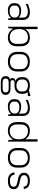

<svg xmlns="http://www.w3.org/2000/svg" viewBox="1916 -2696 965 4838"><g transform="rotate(90 2399.0 -277.5)"><path d="M424 -172V-367Q424 -434 387.5 -465Q351 -496 272 -496Q223 -496 174.5 -481.5Q126 -467 85 -441L75 -490Q101 -507 136 -519.5Q171 -532 209.5 -539.5Q248 -547 284 -547Q384 -547 433.5 -502Q483 -457 483 -367V0H446ZM243 7Q158 7 109.5 -33.5Q61 -74 61 -145V-175Q61 -247 110.5 -287Q160 -327 248 -327Q342 -327 397 -289Q452 -251 452 -180V-148Q452 -76 396 -34.5Q340 7 243 7ZM259 -37Q335 -37 379 -70Q423 -103 423 -157V-173Q423 -225 381 -254Q339 -283 264 -283Q195 -283 157.5 -256.5Q120 -230 120 -168V-154Q120 -97 156.5 -67Q193 -37 259 -37Z M930 7Q856 7 800.5 -24.5Q745 -56 714.5 -113Q684 -170 684 -247V-298Q684 -375 714.5 -430.5Q745 -486 800 -516.5Q855 -547 930 -547Q1033 -547 1089.5 -487.5Q1146 -428 1146 -321V-219Q1146 -111 1089.5 -52Q1033 7 930 7ZM654 -740H714V-178L690 0H654ZM926 -40Q1003 -40 1044.5 -89Q1086 -138 1086 -226V-312Q1086 -402 1044.5 -450.5Q1003 -499 926 -499Q827 -499 770.5 -443Q714 -387 714 -288V-256Q714 -155 771 -97.5Q828 -40 926 -40Z M1535 7Q1458 7 1402.5 -20Q1347 -47 1317.5 -98Q1288 -149 1288 -219V-321Q1288 -391 1318 -441.5Q1348 -492 1403.5 -519.5Q1459 -547 1535 -547Q1611 -547 1666.5 -520Q1722 -493 1751.5 -442Q1781 -391 1781 -321V-219Q1781 -149 1751.5 -98Q1722 -47 1666.5 -20Q1611 7 1535 7ZM1535 -45Q1621 -45 1671.5 -92Q1722 -139 1722 -220V-320Q1722 -402 1671.5 -448.5Q1621 -495 1535 -495Q1449 -495 1398 -448Q1347 -401 1347 -320V-220Q1347 -139 1398 -92Q1449 -45 1535 -45Z M2135 -160Q2036 -160 1980 -206.5Q1924 -253 1924 -336V-371Q1924 -455 1980 -501Q2036 -547 2135 -547Q2234 -547 2289.5 -501Q2345 -455 2345 -371V-336Q2345 -253 2289.5 -206.5Q2234 -160 2135 -160ZM2055 185Q1979 185 1939 154Q1899 123 1899 63Q1899 3 1938.5 -28Q1978 -59 2055 -59H2215Q2290 -59 2330.5 -28Q2371 3 2371 63Q2371 123 2330.5 154Q2290 185 2215 185ZM2211 139Q2310 139 2310 63Q2310 -13 2211 -13H2060Q1958 -13 1958 63Q1958 141 2060 139ZM2031 -39Q1991 -39 1968.5 -57.5Q1946 -76 1946 -109Q1946 -143 1968 -161.5Q1990 -180 2032 -180H2135V-160H2060Q2031 -160 2015 -146.5Q1999 -133 2000 -109Q2000 -85 2014.5 -72Q2029 -59 2058 -59H2135V-39ZM2135 -209Q2208 -209 2247 -243Q2286 -277 2286 -338V-369Q2286 -430 2247 -464Q2208 -498 2135 -498Q2063 -498 2023 -464Q1983 -430 1983 -369V-338Q1983 -278 2023 -243.5Q2063 -209 2135 -209ZM2244 -519 2383 -559H2401V-499L2244 -484Z M2843 -172V-367Q2843 -434 2806.5 -465Q2770 -496 2691 -496Q2642 -496 2593.5 -481.5Q2545 -467 2504 -441L2494 -490Q2520 -507 2555 -519.5Q2590 -532 2628.5 -539.5Q2667 -547 2703 -547Q2803 -547 2852.5 -502Q2902 -457 2902 -367V0H2865ZM2662 7Q2577 7 2528.5 -33.5Q2480 -74 2480 -145V-175Q2480 -247 2529.5 -287Q2579 -327 2667 -327Q2761 -327 2816 -289Q2871 -251 2871 -180V-148Q2871 -76 2815 -34.5Q2759 7 2662 7ZM2678 -37Q2754 -37 2798 -70Q2842 -103 2842 -157V-173Q2842 -225 2800 -254Q2758 -283 2683 -283Q2614 -283 2576.5 -256.5Q2539 -230 2539 -168V-154Q2539 -97 2575.5 -67Q2612 -37 2678 -37Z M3273 7Q3170 7 3113.5 -52Q3057 -111 3057 -219V-321Q3057 -428 3113.5 -487.5Q3170 -547 3273 -547Q3348 -547 3403 -516.5Q3458 -486 3488.5 -430.5Q3519 -375 3519 -298V-247Q3519 -170 3488.5 -113Q3458 -56 3403 -24.5Q3348 7 3273 7ZM3276 -40Q3375 -40 3432 -97.5Q3489 -155 3489 -256V-288Q3489 -387 3432 -443Q3375 -499 3276 -499Q3200 -499 3158 -450.5Q3116 -402 3116 -312V-226Q3116 -138 3158.5 -89Q3201 -40 3276 -40ZM3489 -178V-740H3548V0H3513Z M3957 7Q3880 7 3824.5 -20Q3769 -47 3739.5 -98Q3710 -149 3710 -219V-321Q3710 -391 3740 -441.5Q3770 -492 3825.5 -519.5Q3881 -547 3957 -547Q4033 -547 4088.5 -520Q4144 -493 4173.5 -442Q4203 -391 4203 -321V-219Q4203 -149 4173.5 -98Q4144 -47 4088.5 -20Q4033 7 3957 7ZM3957 -45Q4043 -45 4093.5 -92Q4144 -139 4144 -220V-320Q4144 -402 4093.5 -448.5Q4043 -495 3957 -495Q3871 -495 3820 -448Q3769 -401 3769 -320V-220Q3769 -139 3820 -92Q3871 -45 3957 -45Z M4540 6Q4440 6 4387 -34Q4334 -74 4323 -157L4383 -159Q4390 -100 4428.5 -72Q4467 -44 4540 -44Q4611 -44 4649 -67.5Q4687 -91 4687 -136Q4687 -171 4668 -190Q4649 -209 4617.5 -220Q4586 -231 4548 -237.5Q4510 -244 4472.5 -253Q4435 -262 4403.5 -278.5Q4372 -295 4353 -323.5Q4334 -352 4334 -400Q4334 -472 4386.5 -509.5Q4439 -547 4540 -547Q4601 -547 4644.5 -530Q4688 -513 4713.5 -479Q4739 -445 4744 -394L4684 -391Q4680 -444 4643.5 -470.5Q4607 -497 4540 -497Q4469 -497 4431.5 -472Q4394 -447 4394 -401Q4394 -366 4413.5 -346Q4433 -326 4464 -315.5Q4495 -305 4533 -297.5Q4571 -290 4608.5 -281.5Q4646 -273 4677.5 -257Q4709 -241 4728 -212.5Q4747 -184 4747 -136Q4747 -67 4694.5 -30.5Q4642 6 4540 6Z"/></g></svg>

Font: Pathway Extreme 28pt ExtraLight
Style: Regular
Weight: 250
Designer: Eduardo Rodriguez Tunni
Foundry: Eduardo Rodriguez Tunni
Version: Version 1.001;gftools[0.9.26]